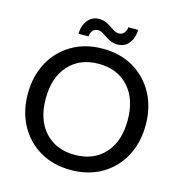

<svg xmlns="http://www.w3.org/2000/svg" viewBox="-127 -1001 1056 1122"><g transform="rotate(15 401.0 -440.0)"><path d="M401 7.5Q295 7.5 214.8 -39.5Q134.5 -86.5 89.5 -169.2Q44.5 -252 44.5 -359Q44.5 -466 89.5 -548.8Q134.5 -631.5 214.8 -678.8Q295 -726 401 -726Q508 -726 588 -678.8Q668 -631.5 712.8 -548.8Q757.5 -466 757.5 -359Q757.5 -252 712.8 -169.2Q668 -86.5 588 -39.5Q508 7.5 401 7.5ZM401 -84Q514 -84 581.2 -157Q648.5 -230 648.5 -359Q648.5 -487.5 581.2 -561Q514 -634.5 401 -634.5Q288 -634.5 220.5 -561Q153 -487.5 153 -359Q153 -230 220.5 -157Q288 -84 401 -84ZM476 -771.5Q450 -771.5 430.2 -781.2Q410.5 -791 394 -802.5Q381.5 -811 369.8 -817.2Q358 -823.5 346 -823.5Q323.5 -823.5 312 -807.2Q300.5 -791 300.5 -773.5H240Q240 -803.5 251.2 -829.8Q262.5 -856 283.5 -872.2Q304.5 -888.5 334.5 -888.5Q361 -888.5 381 -878.5Q401 -868.5 417 -857Q429.5 -848.5 441.2 -842.2Q453 -836 465 -836Q487.5 -836 499.2 -852Q511 -868 511 -885.5H570.5Q570.5 -856 559.5 -829.8Q548.5 -803.5 527.5 -787.5Q506.5 -771.5 476 -771.5Z"/></g></svg>

Font: Verano Sans Medium
Style: Regular
Weight: 500
Designer: Lukasz Dziedzic with Adam Twardoch and Botio Nikoltchev
Foundry: tyPoland Lukasz Dziedzic
Version: Version 3.001;December 28, 2019;FontCreator 12.0.0.2547 64-b